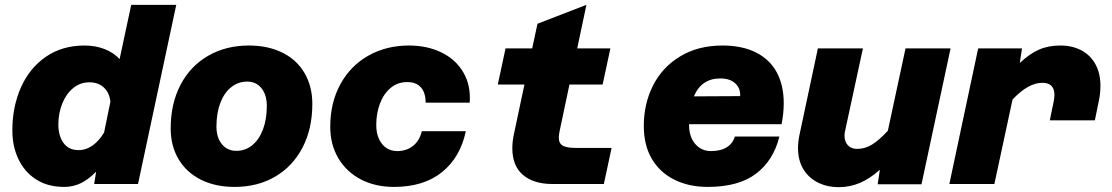

<svg xmlns="http://www.w3.org/2000/svg" viewBox="-20 -760 4593 793"><path d="M474 -516 522 -740H708L550 0H369L377 -51Q347 -20 315 -4Q283 12 245 12Q177 12 129 -19Q81 -50 56 -103Q31 -156 31 -221Q31 -319 66.5 -399Q102 -479 169.5 -525.5Q237 -572 329 -572Q374 -572 411.5 -557.5Q449 -543 474 -516ZM305 -140Q336 -140 363 -159.5Q390 -179 410 -213L436 -340Q432 -377 409 -398.5Q386 -420 349 -420Q311 -420 282 -396Q253 -372 237 -332Q221 -292 221 -245Q221 -200 242 -170Q263 -140 305 -140Z M685 -230Q685 -332 725.5 -409.5Q766 -487 839.5 -529.5Q913 -572 1008 -572Q1087 -572 1146.5 -542.5Q1206 -513 1238 -458Q1270 -403 1270 -331Q1270 -228 1229.5 -150.5Q1189 -73 1116.5 -30.5Q1044 12 949 12Q869 12 809.5 -18Q750 -48 717.5 -102.5Q685 -157 685 -230ZM956 -137Q993 -137 1021.5 -160Q1050 -183 1066 -225Q1082 -267 1082 -323Q1082 -368 1060 -395.5Q1038 -423 1001 -423Q964 -423 935 -400Q906 -377 890 -335Q874 -293 874 -237Q874 -192 896.5 -164.5Q919 -137 956 -137Z M1344 -236Q1344 -336 1386 -412.5Q1428 -489 1502 -530.5Q1576 -572 1669 -572Q1745 -572 1804 -543Q1863 -514 1894 -460.5Q1925 -407 1920 -336H1738Q1738 -377 1718.5 -399Q1699 -421 1662 -421Q1622 -421 1593 -396.5Q1564 -372 1549 -331.5Q1534 -291 1534 -244Q1534 -210 1545.5 -185.5Q1557 -161 1576.5 -148.5Q1596 -136 1620 -136Q1659 -136 1686 -157.5Q1713 -179 1722 -218H1904Q1881 -110 1805.5 -49Q1730 12 1607 12Q1530 12 1470.5 -19Q1411 -50 1377.5 -106.5Q1344 -163 1344 -236Z M2096 -148Q2096 -177 2103 -208L2146 -411H2036L2068 -560H2178L2200 -662L2402 -740L2364 -560H2501L2469 -411H2332L2291 -217Q2288 -202 2288 -192Q2288 -167 2305 -158Q2322 -149 2360 -149H2506L2474 0H2262Q2184 0 2140 -37.5Q2096 -75 2096 -148Z M2639 -240Q2639 -331 2677 -406.5Q2715 -482 2789 -527Q2863 -572 2964 -572Q3045 -572 3102 -543.5Q3159 -515 3188 -461.5Q3217 -408 3217 -333Q3217 -292 3208 -247H2826V-243Q2826 -212 2837 -188Q2848 -164 2868.5 -150Q2889 -136 2916 -136Q2957 -136 2982 -152Q3007 -168 3015 -196H3199Q3175 -98 3103 -43Q3031 12 2903 12Q2826 12 2766 -17.5Q2706 -47 2672.5 -103.5Q2639 -160 2639 -240ZM3037 -363Q3039 -395 3017 -415.5Q2995 -436 2955 -436Q2877 -436 2846 -362Z M3468 -200Q3468 -175 3482 -160Q3496 -145 3520 -145Q3552 -145 3581 -162.5Q3610 -180 3647 -220L3720 -560H3906L3786 1H3605L3614 -59Q3573 -22 3531.5 -4.5Q3490 13 3445 13Q3395 13 3356.5 -7Q3318 -27 3297 -63Q3276 -99 3276 -148Q3276 -175 3282 -203L3358 -560H3544L3471 -222Q3468 -210 3468 -200Z M4335 -368Q4335 -418 4285 -418Q4227 -418 4162 -349L4087 0H3901L4020 -560H4201L4192 -500Q4231 -537 4270 -554.5Q4309 -572 4359 -572Q4409 -572 4446.5 -552Q4484 -532 4504.5 -494.5Q4525 -457 4525 -405Q4525 -373 4518 -341L4502 -263H4316L4332 -341Q4335 -356 4335 -368Z"/></svg>

Font: Azeret Mono ExtraBold
Style: Italic
Weight: 800
Italic angle: -12°
Designer: Martin Vácha
Foundry: Displaay
Version: Version 1.000; Glyphs 3.0.3, build 3074